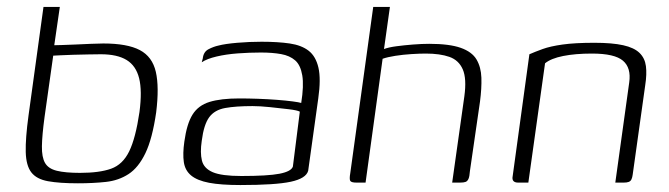

<svg xmlns="http://www.w3.org/2000/svg" viewBox="-20 -525 1923 552"><path d="M204 2Q151 2 118 -4Q85 -10 70 -29.5Q55 -49 54 -88Q53 -127 62 -193L105 -505H152L136 -395Q140 -395 157 -395.5Q174 -396 196.5 -397Q219 -398 241.5 -399Q264 -400 277 -400Q346 -400 382 -381Q418 -362 428 -318.5Q438 -275 429 -202Q418 -126 398 -84.5Q378 -43 349.5 -24.5Q321 -6 284.5 -2Q248 2 204 2ZM210 -28Q266 -28 299.5 -40Q333 -52 351.5 -90Q370 -128 381 -203Q389 -264 380 -300Q371 -336 344 -352.5Q317 -369 270 -369Q256 -369 234 -368.5Q212 -368 190 -367.5Q168 -367 152.5 -366Q137 -365 133 -365L108 -188Q101 -136 100.5 -104.5Q100 -73 109.5 -56.5Q119 -40 143.5 -34Q168 -28 210 -28Z M671 7Q615 7 581 0.5Q547 -6 529.5 -20.5Q512 -35 508.5 -59Q505 -83 510 -118Q517 -169 533.5 -195.5Q550 -222 582.5 -232Q615 -242 668 -242Q693 -242 721.5 -241Q750 -240 776 -238Q802 -236 821 -233.5Q840 -231 846 -229Q854 -279 849 -308.5Q844 -338 828.5 -351.5Q813 -365 788 -369.5Q763 -374 730 -374Q697 -374 663.5 -371.5Q630 -369 602.5 -362.5Q575 -356 560 -346L563 -357Q565 -376 579.5 -383.5Q594 -391 608 -394Q627 -399 662 -402Q697 -405 732 -405Q779 -405 813 -400Q847 -395 867.5 -379Q888 -363 895.5 -330.5Q903 -298 895 -242L866 -34Q860 -12 816 -2.5Q772 7 671 7ZM674 -19Q750 -19 783.5 -25.5Q817 -32 822 -46L842 -204Q835 -208 810 -211Q785 -214 756 -217Q727 -220 706 -220Q658 -220 627.5 -214.5Q597 -209 581.5 -188Q566 -167 560 -120Q555 -86 560.5 -63.5Q566 -41 591.5 -30Q617 -19 674 -19Z M1005 0Q990 0 987 -5Q984 -10 987 -27L1053 -505H1101L1084 -384Q1097 -389 1119.5 -392Q1142 -395 1167.5 -397Q1193 -399 1214 -399Q1272 -399 1304.5 -387.5Q1337 -376 1350 -354Q1363 -332 1364 -301.5Q1365 -271 1360 -233L1331 -33Q1330 -18 1327 -11Q1324 -4 1318.5 -2Q1313 0 1302 0H1280L1315 -248Q1322 -299 1310.5 -325.5Q1299 -352 1272 -361.5Q1245 -371 1204 -371Q1187 -371 1163 -369.5Q1139 -368 1116.5 -364.5Q1094 -361 1080 -356L1031 0Z M1470 0Q1450 0 1454 -19L1502 -369Q1518 -376 1540 -384Q1562 -392 1597.5 -397Q1633 -402 1689 -402Q1740 -402 1771.5 -395Q1803 -388 1818.5 -373Q1834 -358 1837 -335Q1840 -312 1835 -280L1799 -23Q1798 -15 1795.5 -9.5Q1793 -4 1787.5 -2Q1782 0 1773 0H1749L1789 -288Q1795 -330 1771 -350.5Q1747 -371 1682 -371Q1634 -371 1599 -364Q1564 -357 1547 -343L1499 0Z"/></svg>

Font: Genos Light
Style: Italic
Weight: 300
Italic angle: -8°
Designer: Robert E. Leuschke
Foundry: Robert E. Leuschke
Version: Version 1.010